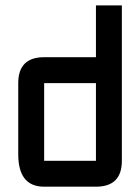

<svg xmlns="http://www.w3.org/2000/svg" viewBox="-20 -704 528 724"><path d="M439.5 -97.7Q439.5 0 341.8 0H146.5Q48.8 0 48.8 -122.1V-390.6Q48.8 -488.3 146.5 -488.3H341.8V-683.6H439.5ZM146.5 -97.7H341.8V-390.6H146.5Z"/></svg>

Font: BabelStone Runic Dotted
Style: Regular
Weight: 400
Designer: Andrew West
Foundry: BabelStone
Version: Version 3.003 March 14, 2022